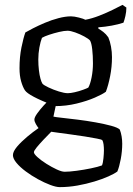

<svg xmlns="http://www.w3.org/2000/svg" viewBox="-20 -567 545 787"><path d="M225 200Q210 200 186 191Q162 182 135.5 167.5Q109 153 85.5 135.5Q62 118 47.5 100.5Q33 83 33 69Q33 54 50 34Q67 14 91.5 -6.5Q116 -27 138 -42Q133 -48 127 -58.5Q121 -69 121 -77Q121 -86 132.5 -102Q144 -118 158.5 -134Q173 -150 183 -158L212 -150L199 -89Q207 -87 235 -84Q263 -81 299 -76.5Q335 -72 371.5 -65.5Q408 -59 435.5 -51.5Q463 -44 471 -36Q476 -23 478.5 -8Q481 7 481 22Q481 53 475 85Q469 117 461 136Q449 145 424.5 156Q400 167 367 177Q334 187 297.5 193.5Q261 200 225 200ZM245 137Q264 137 294 133Q324 129 353 123Q382 117 398 111Q402 102 404 82Q406 62 406 49Q406 37 404.5 25Q403 13 399 7Q397 5 377 1Q357 -3 328.5 -7.5Q300 -12 270 -16Q240 -20 218 -23Q196 -26 190 -27Q175 -12 158.5 5.5Q142 23 130.5 37Q119 51 119 57Q119 64 134 77.5Q149 91 170.5 104.5Q192 118 212.5 127.5Q233 137 245 137ZM205 -132Q175 -144 153.5 -153.5Q132 -163 118 -170.5Q104 -178 95 -184.5Q86 -191 82 -197Q73 -211 66.5 -234Q60 -257 60 -287Q60 -334 68 -373Q76 -412 84 -434Q94 -440 115.5 -451Q137 -462 164 -473.5Q191 -485 219.5 -492.5Q248 -500 271 -500Q284 -500 303.5 -495Q323 -490 330 -486Q357 -491 386.5 -502.5Q416 -514 441.5 -526.5Q467 -539 482 -547L498 -536Q498 -519 494 -501.5Q490 -484 486 -474Q465 -467 438 -462Q411 -457 383 -455V-450Q393 -444 403.5 -436Q414 -428 424 -414Q431 -398 435 -376Q439 -354 439 -333Q439 -293 431.5 -255Q424 -217 414 -191Q401 -181 369 -167Q337 -153 294 -142.5Q251 -132 205 -132ZM258 -185Q269 -185 286.5 -189Q304 -193 320.5 -199Q337 -205 342 -208Q350 -222 355.5 -250Q361 -278 361 -307Q361 -339 358 -365Q355 -391 349 -401Q343 -408 325.5 -417.5Q308 -427 288.5 -434Q269 -441 257 -441Q243 -441 222 -436Q201 -431 181.5 -424.5Q162 -418 152 -412Q146 -397 141.5 -372.5Q137 -348 137 -323Q137 -300 139.5 -279Q142 -258 146 -244Q150 -230 154 -224Q159 -218 179 -208.5Q199 -199 221.5 -192Q244 -185 258 -185Z"/></svg>

Font: Texturina Medium 12pt Light
Style: Regular
Weight: 300
Version: Version 1.002